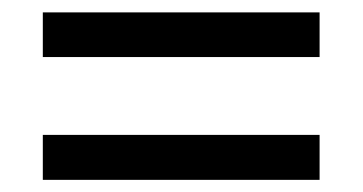

<svg xmlns="http://www.w3.org/2000/svg" viewBox="-20 -509 591 313"><path d="M49.8 -416V-488.8H501V-416ZM49.8 -215.8V-289.1H501V-215.8Z"/></svg>

Font: Puppies Kittens
Style: Regular
Weight: 400
Foundry: Ascender Corporation and Peter Mawhorter
Version: Version 0.1